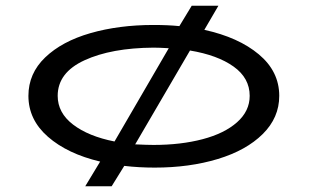

<svg xmlns="http://www.w3.org/2000/svg" viewBox="-20 -571 1079 669"><path d="M953 -237Q953 -161 895.5 -104Q838 -47 739 -17Q640 13 519 13Q464 13 413 7L369 78H277L329 -8Q215 -35 147 -94.5Q79 -154 79 -237Q79 -315 137.5 -371Q196 -427 295 -455.5Q394 -484 515 -484Q566 -484 605 -480L648 -551H741L692 -467Q811 -441 882 -381.5Q953 -322 953 -237ZM379 -78 568 -403Q534 -405 515 -405Q368 -404 274.5 -361Q181 -318 181 -237Q181 -178 234.5 -137Q288 -96 379 -78ZM850 -237Q850 -299 794 -339Q738 -379 642 -395L451 -68Q493 -66 515 -66Q610 -66 686 -86Q762 -106 806 -145Q850 -184 850 -237Z"/></svg>

Font: BioRhyme Expanded
Style: Regular
Weight: 400
Width: 7
Designer: Aoife Mooney
Foundry: Aoife Mooney Type
Version: Version 1.001